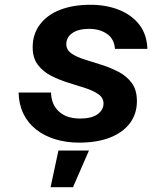

<svg xmlns="http://www.w3.org/2000/svg" viewBox="-20 -586 690 805"><path d="M311 12Q258 12 212 -2Q166 -16 131.5 -43Q97 -70 78 -109.5Q59 -149 58 -198H194Q195 -148 227 -118.5Q259 -89 316 -89Q364 -89 389 -107Q414 -125 414 -152Q414 -176 392.5 -191Q371 -206 337 -217Q303 -228 265.5 -239.5Q228 -251 194 -268.5Q160 -286 138.5 -314.5Q117 -343 117 -388Q117 -443 147.5 -483.5Q178 -524 232.5 -545Q287 -566 359 -566Q426 -566 479.5 -544.5Q533 -523 564.5 -482Q596 -441 598 -381H462Q459 -423 428.5 -444Q398 -465 354 -465Q309 -465 283.5 -447.5Q258 -430 258 -401Q258 -377 279.5 -362Q301 -347 335 -336.5Q369 -326 406.5 -314Q444 -302 477.5 -284.5Q511 -267 532.5 -238Q554 -209 554 -162Q554 -109 525 -70Q496 -31 442 -9.5Q388 12 311 12ZM192 199 225 45H353L286 199Z"/></svg>

Font: Azeret Mono Thin SemiBold
Style: Italic
Weight: 600
Italic angle: -12°
Version: Version 1.002